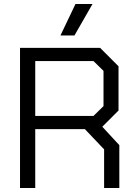

<svg xmlns="http://www.w3.org/2000/svg" viewBox="-20 -939 691 959"><path d="M576 -214V0H500V-193L404 -294H156V0H80V-700H480L572 -608V-387L491 -306ZM156 -360H447L497 -409V-585L447 -634H156ZM357 -919H442L352 -762H282Z"/></svg>

Font: Chakra Petch
Style: Regular
Weight: 400
Designer: Katatrad Aksorn Co.,Ltd.
Foundry: Cadson Demak Co.,Ltd.
Version: Version 1.000; ttfautohint (v1.6)